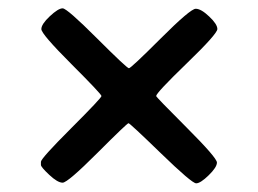

<svg xmlns="http://www.w3.org/2000/svg" viewBox="-20 -520 604 449"><path d="M345.2 -295.4Q345.2 -293 416.3 -221.9Q487.3 -150.9 487.3 -139.9Q487.3 -128.9 468 -110.1Q448.7 -91.3 438.7 -91.3Q428.7 -91.3 356.2 -161.6Q283.7 -231.9 280.5 -231.9Q277.3 -231.9 207.8 -162.4Q138.2 -92.8 126.5 -92.8Q114.7 -92.8 95.2 -111.1Q75.7 -129.4 75.7 -134.3V-141.6Q75.7 -149.4 146.5 -220.2Q217.3 -291 217.3 -295.4Q217.3 -299.8 147 -370.1Q76.7 -440.4 76.7 -451.9Q76.7 -463.4 96.4 -481.9Q116.2 -500.5 126.5 -500.5Q136.7 -500.5 206.8 -430.4Q276.9 -360.4 281.5 -360.4Q286.1 -360.4 355.7 -429.9Q425.3 -499.5 437.7 -499.5Q450.2 -499.5 469.2 -481.4Q488.3 -463.4 488.3 -452.1Q488.3 -440.9 416.7 -371.8Q345.2 -302.7 345.2 -295.4Z"/></svg>

Font: Averia Serif Libre
Style: Bold
Weight: 700
Version: Version 1.002